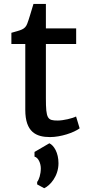

<svg xmlns="http://www.w3.org/2000/svg" viewBox="-20 -704 455 997"><path d="M159.2 85V109.4C179.2 113.8 191.9 145 191.9 169.9C191.9 201.2 182.6 229 172.9 240.7V253.4L209.5 273.4C239.7 259.8 283.7 211.4 283.7 143.6C283.7 89.4 260.3 51.3 236.3 40ZM111.3 -133.3C111.3 -18.1 168 7.8 239.7 7.8C295.9 7.8 363.3 -15.1 393.6 -37.6L375 -99.1C356.4 -89.4 308.6 -78.1 279.8 -78.1C226.6 -78.1 218.3 -86.9 218.3 -193.8V-475.6H375.5V-556.6H218.3V-683.6H153.8C140.1 -639.2 130.4 -604 121.6 -581.5C109.9 -549.8 87.9 -547.9 39.1 -533.7V-475.6H111.3Z"/></svg>

Font: Merriweather Sans
Style: Regular
Weight: 400
Designer: Eben Sorkin ( eben@eyebytes.com )
Foundry: Eben Sorkin
Version: Version 1.003